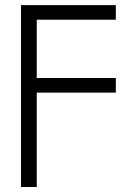

<svg xmlns="http://www.w3.org/2000/svg" viewBox="-20 -536 529 760"><path d="M63 204.1V-515.6H438.5V-458H125.5V-227.1H438.5V-169.4H125.5V204.1Z"/></svg>

Font: Inter Display Light
Style: Regular
Weight: 300
Designer: Rasmus Andersson
Foundry: rsms
Version: Version 4.000;git-a52131595